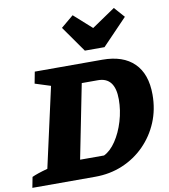

<svg xmlns="http://www.w3.org/2000/svg" viewBox="-134 -1022 973 1106"><g transform="rotate(-10 352.5 -469.5)"><path d="M490 -657Q611 -657 675.5 -593.5Q740 -530 740 -409Q740 -322 709 -248Q678 -174 622.5 -118Q567 -62 493 -31Q419 0 333 0H-35L-23 -62Q-8 -69 14 -76.5Q36 -84 69 -93L173 -560L82 -589L95 -657ZM404 -112Q442 -130 474 -177.5Q506 -225 525 -288.5Q544 -352 544 -416Q544 -545 445 -545H350L264 -112ZM400 -726 293 -878 366 -939 470 -846 607 -939 661 -878 515 -726Z"/></g></svg>

Font: Piazzolla SC ExtraBold
Style: Italic
Weight: 800
Italic angle: -11.3°
Designer: Juan Pablo del Peral
Foundry: Huerta Tipografica
Version: Version 1.330